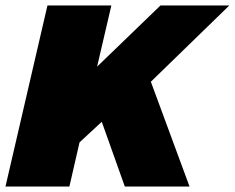

<svg xmlns="http://www.w3.org/2000/svg" viewBox="-28 -680 856 700"><path d="M-8 0 145 -660H378L326 -437L557 -660H808L522 -382L663 0H427L343 -236L262 -161L225 0Z"/></svg>

Font: Work Sans Black
Style: Italic
Weight: 900
Italic angle: -13°
Designer: Wei Huang
Foundry: Wei Huang
Version: Version 2.009; ttfautohint (v1.8.3)